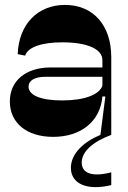

<svg xmlns="http://www.w3.org/2000/svg" viewBox="-20 -548 520 780"><path d="M432 204V152C356 172 312 157 312 112C312 69 356 28 432 0V-316C432 -444 360 -528 244 -528C132 -528 56 -448 52 -328L82 -322C94 -358 152 -376 234 -376C336 -376 396 -348 396 -304V-274H186C85 -274 20 -220 20 -136C20 -48 89 8 196 8C310 8 388 -56 396 -156H408L388 0C320 28 268 76 268 134C268 198 332 228 432 204ZM96 -196C96 -221 121 -236 164 -236H396V-200C384 -164 325 -140 232 -140C146 -140 96 -161 96 -196Z"/></svg>

Font: Ribes
Style: Bold
Weight: 900
Designer: Luigi Gorlero
Foundry: Collletttivo
Version: Version 2.100;Glyphs 3.1.2 (3151)